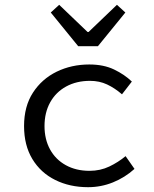

<svg xmlns="http://www.w3.org/2000/svg" viewBox="-20 -766 640 798"><path d="M346 12Q270 12 209.5 -18Q149 -48 114.5 -105Q80 -162 80 -242Q80 -324 117 -381Q154 -438 215.5 -468Q277 -498 351 -498Q411 -498 454.5 -477Q498 -456 528 -427L487 -374Q457 -400 425 -415Q393 -430 354 -430Q298 -430 255 -406.5Q212 -383 188.5 -340.5Q165 -298 165 -242Q165 -187 188 -145Q211 -103 253.5 -79.5Q296 -56 352 -56Q397 -56 434.5 -74Q472 -92 502 -117L539 -64Q499 -28 449.5 -8Q400 12 346 12ZM305 -574 191 -714 226 -746 344 -633H348L466 -746L501 -714L387 -574Z"/></svg>

Font: Source Code Pro
Style: Regular
Weight: 400
Monospace: yes
Designer: Paul D. Hunt, Teo Tuominen
Foundry: Adobe Systems Incorporated
Version: Version 1.018;hotconv 1.0.116;makeotfexe 2.5.65601